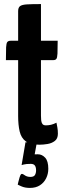

<svg xmlns="http://www.w3.org/2000/svg" viewBox="-20 -700 324 942"><path d="M173 10Q129 10 106.5 -6.5Q84 -23 76.5 -55Q69 -87 69 -131V-405H9Q9 -448 10 -468Q11 -488 16 -494Q21 -500 32 -500H69V-645Q69 -663 78.5 -670Q88 -677 112 -678.5Q136 -680 181 -680V-500H263Q263 -457 262 -437Q261 -417 256.5 -411Q252 -405 241 -405H181V-133Q181 -122 182 -110.5Q183 -99 188 -92Q193 -85 205 -85Q219 -85 231 -88Q243 -91 257 -98Q259 -88 261.5 -74.5Q264 -61 264 -44Q264 -20 249 -8.5Q234 3 213 6.5Q192 10 173 10ZM127 222Q102 222 84.5 214Q67 206 67 206Q67 206 69.5 194.5Q72 183 76 170.5Q80 158 83 155Q88 150 100 159Q112 168 129 168Q146 168 151.5 158.5Q157 149 157 136Q157 120 151 112Q145 104 131 104Q108 104 97 107Q86 110 86 110L105 -2H161L150 58Q150 58 148.5 57.5Q147 57 166 57Q186 57 201.5 73.5Q217 90 217 128Q217 153 206.5 174.5Q196 196 176 209Q156 222 127 222Z"/></svg>

Font: Yanone Kaffeesatz ExtraLight
Style: Regular
Weight: 200
Designer: Yanone (Cyrillic: Daniel Pouzeot, Huerta Tipografica, and Cyreal)
Foundry: Yanone
Version: Version 2.003